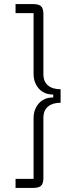

<svg xmlns="http://www.w3.org/2000/svg" viewBox="-20 -780 340 938"><path d="M56 -760H143Q170 -760 181 -749Q192 -738 192 -712V-418Q192 -381 214.5 -362.5Q237 -344 276 -344V-278Q237 -278 214.5 -259.5Q192 -241 192 -204V90Q192 116 181 127Q170 138 143 138H56V94H144V-204Q144 -232 156 -255Q168 -278 189 -291Q210 -304 240 -304V-318Q210 -318 189 -331Q168 -344 156 -367Q144 -390 144 -418V-716H56Z"/></svg>

Font: IBM Plex Sans Condensed Light
Style: Regular
Weight: 300
Width: 3
Designer: Mike Abbink, Paul van der Laan, Pieter van Rosmalen
Foundry: Bold Monday
Version: Version 3.201